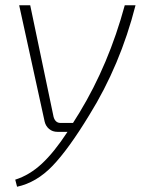

<svg xmlns="http://www.w3.org/2000/svg" viewBox="-20 -502 558 731"><path d="M455 -482H496Q438 -254 320 -64Q241 66 180 129.5Q119 193 45 209L38 182Q92 165 139 121.5Q186 78 237 0H199Q180 0 167 -11Q154 -22 150 -39L53 -482H95L184 -57Q191 -32 214 -34H258L283 -74Q394 -257 455 -482Z"/></svg>

Font: Exo 2.0 Extra Light
Style: Italic
Weight: 250
Italic angle: -8°
Designer: Natanael Gama
Version: Version 1.001;PS 001.001;hotconv 1.0.70;makeotf.lib2.5.58329